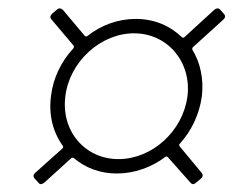

<svg xmlns="http://www.w3.org/2000/svg" viewBox="-20 -535 585 467"><path d="M471 -301C476 -343 467 -383 448 -414C447 -416 448 -419 449 -420L524 -488C528 -492 529 -497 524 -502L515 -512C511 -516 506 -515 501 -511L429 -445C427 -443 425 -443 423 -444C394 -472 356 -489 310 -489C267 -489 226 -474 192 -447C190 -446 188 -446 186 -448L133 -511C129 -515 123 -516 119 -512L107 -502C102 -497 101 -492 105 -488L159 -424C160 -423 160 -420 159 -418C129 -386 109 -345 104 -301C98 -255 109 -213 133 -180C134 -178 134 -176 132 -174L65 -114C61 -110 60 -105 65 -100L74 -90C77 -86 82 -86 88 -91L153 -150C154 -151 157 -152 159 -151C187 -127 223 -113 264 -113C307 -113 349 -128 383 -154C385 -155 387 -154 388 -153L443 -91C447 -86 452 -86 456 -90L468 -100C474 -105 474 -110 471 -114L417 -179C416 -181 415 -183 417 -185C446 -217 465 -257 471 -301ZM139 -301C149 -385 225 -454 306 -454C387 -454 446 -385 436 -301C425 -216 350 -148 268 -148C187 -148 128 -216 139 -301Z"/></svg>

Font: Barlow ExtraLight
Style: Italic
Weight: 275
Italic angle: -7°
Designer: Jeremy Tribby
Foundry: Tribby Type
Version: Version 1.422;hotconv 1.0.109;makeotfexe 2.5.65596